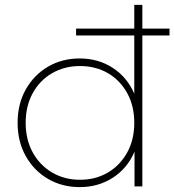

<svg xmlns="http://www.w3.org/2000/svg" viewBox="-20 -762 713 785"><path d="M306 3Q234 3 176.5 -30.5Q119 -64 85.5 -123.5Q52 -183 52 -260Q52 -337 85.5 -396.5Q119 -456 176.5 -489.5Q234 -523 306 -523Q382 -523 441 -484.5Q500 -446 529 -379V-742H562V0H530V-142Q501 -74 441.5 -35.5Q382 3 306 3ZM307 -27Q371 -27 421 -56.5Q471 -86 500 -138.5Q529 -191 529 -260Q529 -329 500 -381.5Q471 -434 421 -463Q371 -492 307 -492Q244 -492 193.5 -463Q143 -434 114 -381.5Q85 -329 85 -260Q85 -191 114 -138.5Q143 -86 193.5 -56.5Q244 -27 307 -27ZM291 -617V-645H673V-617Z"/></svg>

Font: Montserrat ExtraLight
Style: Regular
Weight: 200
Designer: Julieta Ulanovsky
Foundry: Julieta Ulanovsky
Version: Version 9.000; ttfautohint (v1.8.4.7-5d5b)